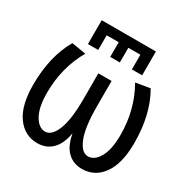

<svg xmlns="http://www.w3.org/2000/svg" viewBox="-215 -1179 1354 1381"><g transform="rotate(30 462.0 -489.0)"><path d="M322 -912V-790H237V-988H687V-790H602V-912H502V-790H422V-912ZM461 -175Q444 -81 396 -35.5Q348 10 277 10Q171 10 106.5 -79.5Q42 -169 42 -340Q42 -576 137 -740L255 -720Q157 -549 157 -340Q157 -220 194 -155Q231 -90 284 -90Q338 -90 372.5 -175.5Q407 -261 407 -433V-645H517V-433Q517 -261 551.5 -175.5Q586 -90 640 -90Q693 -90 730 -155Q767 -220 767 -340Q767 -549 669 -720L787 -740Q882 -576 882 -340Q882 -169 817.5 -79.5Q753 10 647 10Q576 10 528 -35.5Q480 -81 463 -175Z"/></g></svg>

Font: M PLUS 1p Medium
Style: Regular
Weight: 500
Version: Version 1.062